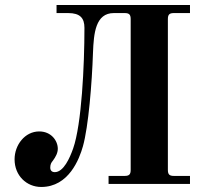

<svg xmlns="http://www.w3.org/2000/svg" viewBox="-20 -732 818 764"><path d="M38 -98C38 -33 86 12 144 12C254 12 296 -100 310 -150C332 -228 346 -401 350 -522C353 -600 360 -680 433 -680H476C494 -680 500 -674 500 -656V-56C500 -38 494 -32 476 -32H412V0H736V-32H672C654 -32 648 -38 648 -56V-656C648 -674 654 -680 672 -680H736V-712H205V-680H251C299 -680 316 -660 316 -621C316 -472 305 -238 271 -141C258 -104 233 -47 198 -47C187 -47 180 -53 180 -65C180 -78 184 -85 190 -92C202 -108 210 -124 210 -140C210 -172 184 -209 136 -209C79 -209 38 -155 38 -98Z"/></svg>

Font: Old Standard
Style: Bold
Weight: 700
Designer: Alexey Kryukov <alexios@thessalonica.org.ru>
Version: Version 2.0.2